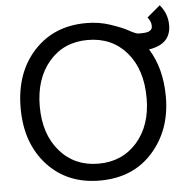

<svg xmlns="http://www.w3.org/2000/svg" viewBox="-56 -851 904 928"><g transform="rotate(-5 396.0 -386.5)"><path d="M744.1 -353Q744.1 -191.4 647.9 -84Q552.2 22.9 392.1 22.9Q233.9 22.9 137.2 -82.5Q40 -188.5 40 -358.9Q40 -529.8 137.2 -635.7Q233.9 -741.2 391.1 -741.2Q453.1 -741.2 506.8 -723.1Q564 -704.1 594.2 -687Q627 -668.9 639.2 -668.9Q664.1 -668.9 675.8 -670.4Q687.5 -671.9 696.8 -678.7Q706.1 -685.5 706.1 -699.2Q706.1 -722.2 689 -742.2L752.9 -795.9Q790 -752.9 790 -696.8Q790 -604 683.1 -587.9Q744.1 -490.7 744.1 -353ZM391.1 -659.2Q274.9 -659.2 204.1 -576.7Q132.8 -493.7 132.8 -358.9Q132.8 -224.6 204.6 -141.6Q276.4 -59.1 392.1 -59.1Q507.8 -59.1 579.6 -141.1Q650.9 -222.7 650.9 -355Q650.9 -493.7 580.1 -576.2Q508.8 -659.2 391.1 -659.2Z"/></g></svg>

Font: Miedinger*
Style: Book
Weight: 400
Version: Version 001.000